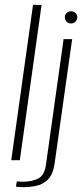

<svg xmlns="http://www.w3.org/2000/svg" viewBox="-20 -655 336 785"><path d="M26 0 115 -635H150L61 0ZM67 110Q62 110 55 109.5Q48 109 45 108L49 86Q50 87 57.5 87.5Q65 88 72 88Q112 88 137 74.5Q162 61 168 18L240 -495H275L203 15Q197 57 177.5 77.5Q158 98 129.5 104.5Q101 111 67 110ZM270 -559Q260 -559 252.5 -566.5Q245 -574 245 -584Q245 -595 252.5 -602Q260 -609 270 -609Q281 -609 288.5 -602Q296 -595 296 -584Q296 -574 288.5 -566.5Q281 -559 270 -559Z"/></svg>

Font: Alumni Sans ExtraLight
Style: Italic
Weight: 250
Italic angle: -8°
Version: Version 1.016